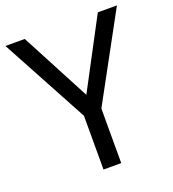

<svg xmlns="http://www.w3.org/2000/svg" viewBox="-131 -815 827 916"><g transform="rotate(-20 283.0 -357.0)"><path d="M283 -363 469 -714H566L328 -277V0H238V-273L0 -714H98Z"/></g></svg>

Font: lkannada85
Style: Book
Weight: 400
Designer: Jelle Bosma - Monotype Design Team
Foundry: Monotype Imaging Inc.
Version: Version 2.003